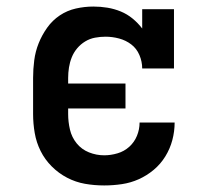

<svg xmlns="http://www.w3.org/2000/svg" viewBox="-20 -558 640 586"><path d="M298 8Q268 8 239.5 3Q211 -2 185 -15.5Q159 -29 138 -50Q117 -71 104 -97Q91 -123 86 -152Q81 -181 81 -210V-320Q81 -347 84.5 -374Q88 -401 98 -426Q108 -451 124 -473.5Q140 -496 162.5 -511Q185 -526 211.5 -532Q238 -538 265 -538Q287 -538 308 -534.5Q329 -531 348.5 -523Q368 -515 384.5 -501.5Q401 -488 414 -471V-530H511V-349H414Q414 -370 405.5 -390Q397 -410 380.5 -422.5Q364 -435 343.5 -440.5Q323 -446 302 -446Q286 -446 270 -443Q254 -440 240 -431.5Q226 -423 215.5 -410.5Q205 -398 199 -383Q193 -368 190.5 -352Q188 -336 188 -320V-303H363V-227H188V-210Q188 -186 193.5 -162.5Q199 -139 214 -120.5Q229 -102 251.5 -93Q274 -84 298 -84Q318 -84 338.5 -90Q359 -96 374.5 -110Q390 -124 398 -143.5Q406 -163 406 -184Q406 -184 406 -184Q406 -184 406 -184H513Q513 -184 513 -184Q513 -184 513 -184Q513 -157 506 -130.5Q499 -104 484.5 -80.5Q470 -57 449 -39.5Q428 -22 403.5 -11Q379 0 352 4Q325 8 298 8Z"/></svg>

Font: Iosevka Curly Slab SmBdEx
Style: Regular
Weight: 600
Width: 7
Monospace: yes
Designer: Belleve Invis
Foundry: Belleve Invis
Version: Version 11.1.0; ttfautohint (v1.8.3)